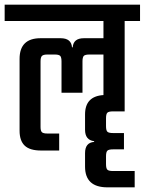

<svg xmlns="http://www.w3.org/2000/svg" viewBox="-40 -646 621 824"><path d="M495 -168H445Q427 -168 421 -162.5Q415 -157 415 -138V-105Q415 -86 421 -80.5Q427 -75 445 -75H492V-5H445Q427 -5 421 0.5Q415 6 415 25V58Q415 77 421 82.5Q427 88 445 88H538V158H421Q325 158 325 69V11Q325 -34 364 -37V-40Q325 -45 325 -89V-155Q325 -233 404 -238V-412H344Q325 -412 319.5 -406Q314 -400 314 -382V-248H224V-382Q224 -400 218.5 -406Q213 -412 195 -412H163Q146 -412 140 -406Q134 -400 134 -382V-101Q134 -84 140 -78.5Q146 -73 163 -73H214V0H136Q88 0 66 -21Q44 -42 44 -85V-393Q44 -482 134 -482H220Q266 -482 269 -443H272Q275 -482 320 -482H404V-556H-20V-626H561V-556H495Z"/></svg>

Font: Teko Regular
Style: Regular
Weight: 400
Designer: Manushi Parikh, Jonny Pinhorn
Foundry: Indian Type Foundry
Version: Version 1.105;PS 1.0;hotconv 1.0.78;makeotf.lib2.5.61930; tt